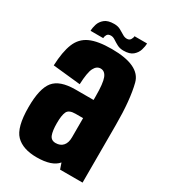

<svg xmlns="http://www.w3.org/2000/svg" viewBox="-177 -796 784 888"><g transform="rotate(30 215.0 -352.0)"><path d="M286.5 0 275.5 -32Q245 5 163.5 5Q89.5 5 52.5 -32.5Q15.5 -70 15.5 -177.5Q15.5 -277 47.8 -316.8Q80 -356.5 163 -356.5H259.5V-377Q259.5 -446 249 -472.5Q238.5 -499 215.5 -499Q194.5 -499 182.2 -475Q170 -451 167.5 -387.5L20 -403Q23 -477 40.8 -521Q58.5 -565 99.8 -584Q141 -603 215.5 -603Q365 -603 385.8 -522.5Q406.5 -442 406.5 -308V0ZM259.5 -157V-259.5H219Q184 -259.5 175 -240Q166 -220.5 166 -179.5Q166 -138.5 174.2 -117.2Q182.5 -96 206.5 -96Q231.5 -96 245.5 -111.8Q259.5 -127.5 259.5 -157ZM264.5 -623Q245 -623 230.5 -630.8Q216 -638.5 204.2 -646.5Q192.5 -654.5 181 -654.5Q165.5 -654.5 160.2 -644.8Q155 -635 155 -626.5H87.5Q87.5 -642.5 93.5 -661.8Q99.5 -681 116.5 -695Q133.5 -709 167 -709Q186.5 -709 200.8 -701.2Q215 -693.5 226.8 -686Q238.5 -678.5 250.5 -678.5Q264 -678.5 270 -688.2Q276 -698 276 -706.5H343Q343 -690.5 337 -671Q331 -651.5 314.2 -637.2Q297.5 -623 264.5 -623Z"/></g></svg>

Font: Anybody Condensed Regular
Style: Bold
Weight: 700
Width: 3
Designer: Tyler Finck
Foundry: Etcetera Type Company
Version: Version 1.010; ttfautohint (v1.8.3) -l 8 -r 50 -G 200 -x 14 